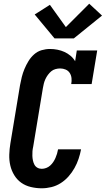

<svg xmlns="http://www.w3.org/2000/svg" viewBox="-20 -1007 570 1035"><path d="M205 8Q175 8 146 1Q117 -6 94.5 -22Q72 -38 57 -62.5Q42 -87 35.5 -115Q29 -143 30 -173.5Q31 -204 36 -234L88 -548Q92 -570 97.5 -592Q103 -614 112 -635.5Q121 -657 133.5 -677.5Q146 -698 164 -714Q182 -730 204.5 -736.5Q227 -743 250 -743Q270 -743 290 -739Q310 -735 327.5 -727Q345 -719 360 -706.5Q375 -694 385 -677L394 -735H504L474 -554H364Q367 -570 365.5 -585.5Q364 -601 356 -613.5Q348 -626 334 -632Q320 -638 304 -638Q292 -638 279 -634.5Q266 -631 256 -622.5Q246 -614 238 -603Q230 -592 224.5 -580Q219 -568 216 -555.5Q213 -543 211 -531L159 -217Q156 -204 155 -191.5Q154 -179 154.5 -166.5Q155 -154 157.5 -142Q160 -130 165.5 -119.5Q171 -109 181.5 -103Q192 -97 205 -97Q217 -97 229 -101.5Q241 -106 250.5 -114.5Q260 -123 267 -133.5Q274 -144 279 -155.5Q284 -167 287.5 -178.5Q291 -190 293 -202H417Q412 -176 403.5 -150.5Q395 -125 381.5 -101Q368 -77 349.5 -56Q331 -35 307.5 -20Q284 -5 257.5 1.5Q231 8 205 8ZM274 -800 167 -929 249 -981 335 -861 461 -987 530 -923 378 -800Z"/></svg>

Font: Iosevka Curly Slab XBdObl
Style: Regular
Weight: 800
Italic angle: -9°
Monospace: yes
Designer: Belleve Invis
Foundry: Belleve Invis
Version: Version 11.1.0; ttfautohint (v1.8.3)